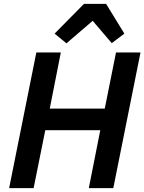

<svg xmlns="http://www.w3.org/2000/svg" viewBox="-20 -968 743 988"><path d="M437 0 496 -298H213L153 0H27L167 -698H293L236 -409H519L577 -698H703L563 0ZM412 -948H526L620 -795L555 -746L457 -861L322 -745L261 -795Z"/></svg>

Font: IBM Plex Sans SemiBold
Style: Italic
Weight: 600
Italic angle: -11.31°
Designer: Mike Abbink, Paul van der Laan, Pieter van Rosmalen
Foundry: Bold Monday
Version: Version 3.201